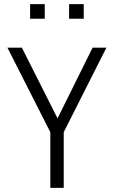

<svg xmlns="http://www.w3.org/2000/svg" viewBox="-20 -911 552 931"><path d="M289 -270V0H224V-270L16 -680H86L259 -337L429 -680H496ZM197 -820H126V-891H197ZM386 -820H315V-891H386Z"/></svg>

Font: Inria Sans Light
Style: Regular
Weight: 300
Designer: Black Foundry Team
Foundry: Black Foundry
Version: Version 1.2; ttfautohint (v1.8.3)